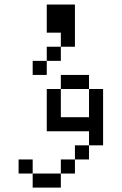

<svg xmlns="http://www.w3.org/2000/svg" viewBox="-20 -770 540 852"><path d="M125 0V62.5H250V0ZM125 0V-62.5H62.5V0ZM250 0H312.5V-62.5H250ZM312.5 -62.5H375V-125H312.5ZM375 -125H437.5Q437.5 -125 437.5 -375H375Q375 -375 375 -250H250Q250 -250 250 -375H187.5V-187.5H375ZM250 -375H375V-437.5H250ZM187.5 -500H125V-437.5H187.5ZM187.5 -500H250V-562.5H187.5ZM250 -562.5H312.5V-750H187.5Q187.5 -750 187.5 -625H250Z"/></svg>

Font: Unifont
Style: Regular
Weight: 500
Version: Version 15.1.04